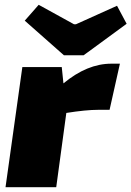

<svg xmlns="http://www.w3.org/2000/svg" viewBox="-20 -779 547 799"><path d="M246 -549 83 -693 141 -759 288 -678H296L467 -755L507 -680L328 -549ZM237 -500 244 -432Q343 -514 443 -514H479L436 -322H389Q338 -322 256 -309L214 0H3L73 -500Z"/></svg>

Font: Exo 2.0 Black
Style: Italic
Weight: 900
Italic angle: -8°
Designer: Natanael Gama
Version: Version 1.001;PS 001.001;hotconv 1.0.70;makeotf.lib2.5.58329